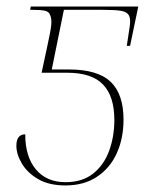

<svg xmlns="http://www.w3.org/2000/svg" viewBox="-20 -556 452 586"><path d="M180 10Q130 10 97 -9Q64 -28 47 -56.5Q30 -85 30 -111Q30 -146 57 -146Q57 -78 89.5 -39Q122 0 180 0Q231 0 264 -26Q297 -52 313 -95.5Q329 -139 329 -190Q329 -262 294.5 -298Q260 -334 185 -334H107L125 -418Q135 -463 136.5 -481Q138 -499 133 -510Q130 -520 118 -523Q106 -526 79 -526H72L74 -536H402L377 -416H367Q373 -454 376 -476Q379 -498 374 -508Q368 -520 349.5 -523Q331 -526 294 -526H175L138 -344H190Q278 -344 317.5 -306.5Q357 -269 357 -191Q357 -134 336.5 -88.5Q316 -43 276 -16.5Q236 10 180 10Z"/></svg>

Font: Noto Serif Display SemiCondensed Thin
Style: Italic
Weight: 100
Width: 4
Italic angle: -12°
Designer: Monotype Design Team
Foundry: Monotype Imaging Inc.
Version: Version 2.009